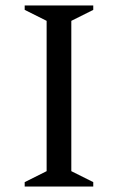

<svg xmlns="http://www.w3.org/2000/svg" viewBox="-20 -680 430 700"><path d="M70 0V-16L150 -56V-604L70 -644V-660H320V-644L240 -604V-56L320 -16V0Z"/></svg>

Font: Spectral
Style: Regular
Weight: 400
Designer: Jean-Baptiste Levee
Foundry: Production Type
Version: Version 1.002